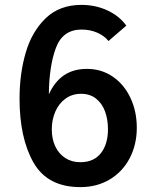

<svg xmlns="http://www.w3.org/2000/svg" viewBox="-20 -755 640 786"><path d="M60 -351Q60 -452.5 85.2 -539.2Q110.5 -626 167.2 -680.5Q224 -735 313 -735Q371.5 -735 420.5 -712Q469.5 -689 497 -650L424 -587Q408.5 -607.5 379 -620.8Q349.5 -634 314 -634Q237 -634 209 -559.2Q181 -484.5 180 -369Q204.5 -422 243 -447.5Q281.5 -473 336 -473Q395.5 -473 442 -441Q488.5 -409 514.2 -354Q540 -299 540 -232Q540 -163 511 -107.5Q482 -52 429.5 -20.5Q377 11 309 11Q174.5 11 117.2 -89.5Q60 -190 60 -351ZM422 -226Q422 -266 410 -298.8Q398 -331.5 373.2 -351.2Q348.5 -371 312 -371Q275.5 -371 248.2 -351.2Q221 -331.5 206.5 -298.2Q192 -265 192 -225Q192 -186.5 206.2 -156Q220.5 -125.5 247 -108.2Q273.5 -91 309 -91Q364 -91 393 -128Q422 -165 422 -226Z"/></svg>

Font: JuliaMono
Style: Bold
Weight: 700
Monospace: yes
Designer: cormullion
Foundry: corm
Version: Version 0.055; ttfautohint (v1.8.4)